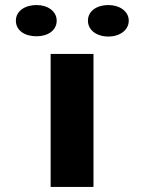

<svg xmlns="http://www.w3.org/2000/svg" viewBox="-20 -742 576 762"><path d="M351 0V-528H181V0ZM125 -598C171 -598 205 -622 205 -660C205 -697 170 -722 125 -722C79 -722 43 -698 43 -660C43 -621 78 -598 125 -598ZM410 -597C455 -597 491 -622 491 -660C491 -697 455 -722 410 -722C364 -722 329 -698 329 -660C329 -622 364 -597 410 -597Z"/></svg>

Font: Asimov
Style: XWid
Weight: 500
Designer: Google
Version: Version 2.000980; 2014